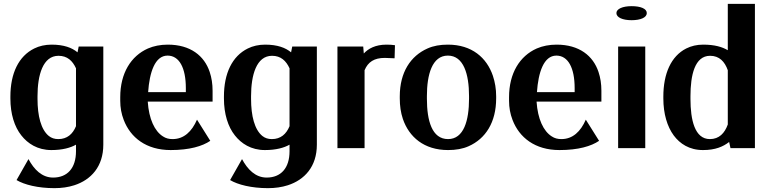

<svg xmlns="http://www.w3.org/2000/svg" viewBox="-20 -770 3999 998"><path d="M34 -258C34 -178 55 -111 91 -66C124 -24 175 10 247 10C305 10 347 -2 375 -18V16C375 104 330 153 256 153C198 153 157 111 128 57L66 166C106 190 177 208 263 208C300 208 335 203 366 193C453 165 517 96 517 -18V-528H389L383 -498C354 -522 312 -538 248 -538C215 -538 184 -531 158 -518C77 -478 34 -389 34 -268ZM175 -256V-270C175 -380 203 -480 284 -480C330 -480 357 -454 375 -415V-114C358 -73 329 -47 283 -47C264 -47 248 -52 234 -63C193 -96 175 -168 175 -256Z M605 -246C605 -211 611 -178 623 -147C658 -55 740 10 867 10C965 10 1032 -10 1073 -38L1004 -148C977 -86 936 -47 877 -47C858 -47 842 -51 827 -61C784 -88 754 -151 748 -242H1085V-298C1085 -334 1080 -366 1070 -396C1042 -480 970 -538 852 -538C814 -538 779 -531 749 -518C661 -479 605 -390 605 -265ZM750 -291C757 -393 785 -481 851 -481C912 -481 946 -417 946 -312V-291Z M1144 -258C1144 -178 1165 -111 1201 -66C1234 -24 1285 10 1357 10C1415 10 1457 -2 1485 -18V16C1485 104 1440 153 1366 153C1308 153 1267 111 1238 57L1176 166C1216 190 1287 208 1373 208C1410 208 1445 203 1476 193C1563 165 1627 96 1627 -18V-528H1499L1493 -498C1464 -522 1422 -538 1358 -538C1325 -538 1294 -531 1268 -518C1187 -478 1144 -389 1144 -268ZM1285 -256V-270C1285 -380 1313 -480 1394 -480C1440 -480 1467 -454 1485 -415V-114C1468 -73 1439 -47 1393 -47C1374 -47 1358 -52 1344 -63C1303 -96 1285 -168 1285 -256Z M1734 0H1875V-405C1893 -448 1925 -469 1980 -469C1995 -469 2017 -467 2031 -467L2033 -535C2022 -537 2003 -538 1989 -538C1931 -538 1894 -517 1871 -492L1868 -528H1734Z M2058 -259C2058 -220 2063 -185 2074 -152C2106 -58 2184 10 2309 10C2349 10 2385 4 2416 -10C2504 -49 2559 -134 2559 -259V-269C2559 -308 2553 -343 2542 -376C2510 -470 2433 -538 2308 -538C2268 -538 2233 -532 2202 -518C2114 -479 2058 -394 2058 -269ZM2199 -257V-271C2199 -382 2226 -481 2308 -481C2390 -481 2418 -384 2418 -271V-257C2418 -144 2391 -47 2309 -47C2225 -47 2199 -143 2199 -257Z M2626 -246C2626 -211 2632 -178 2644 -147C2679 -55 2761 10 2888 10C2986 10 3053 -10 3094 -38L3025 -148C2998 -86 2957 -47 2898 -47C2879 -47 2863 -51 2848 -61C2805 -88 2775 -151 2769 -242H3106V-298C3106 -334 3101 -366 3091 -396C3063 -480 2991 -538 2873 -538C2835 -538 2800 -531 2770 -518C2682 -479 2626 -390 2626 -265ZM2771 -291C2778 -393 2806 -481 2872 -481C2933 -481 2967 -417 2967 -312V-291Z M3184 -702C3184 -679 3217 -665 3263 -665C3310 -665 3342 -679 3342 -702C3342 -725 3310 -738 3263 -738C3217 -738 3184 -724 3184 -702ZM3193 0H3334V-528H3193Z M3428 -258C3428 -179 3448 -112 3482 -66C3514 -23 3563 10 3634 10C3699 10 3739 -8 3770 -32L3777 0H3904V-750H3763V-509C3734 -526 3695 -538 3635 -538C3602 -538 3573 -531 3547 -518C3468 -478 3428 -387 3428 -268ZM3569 -256V-270C3569 -379 3591 -480 3671 -480C3719 -480 3747 -450 3763 -405V-123C3747 -78 3718 -47 3670 -47C3591 -47 3569 -147 3569 -256Z"/></svg>

Font: Aerodynamic
Style: Regular
Weight: 500
Designer: Google
Version: Version 2.000980; 2014